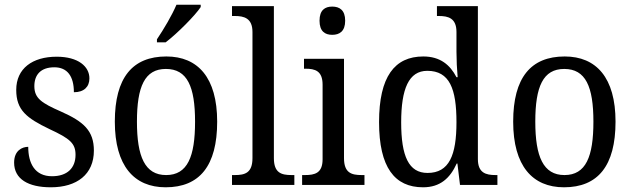

<svg xmlns="http://www.w3.org/2000/svg" viewBox="-20 -786 2687 816"><path d="M196 10C307 10 379 -45 379 -146C379 -230 336 -269 239 -312C157 -348 126 -368 126 -420C126 -467 152 -500 211 -500C266 -500 294 -462 294 -394C337 -394 360 -417 360 -453C360 -503 313 -545 221 -545C118 -545 49 -495 49 -404C49 -318 93 -284 191 -237C277 -197 301 -177 301 -128C301 -72 266 -37 201 -37C128 -37 100 -92 100 -162C74 -162 40 -146 40 -95C40 -25 100 10 196 10Z M647 -619V-606H684C735 -645 810 -721 833 -756V-766H730C711 -721 676 -662 647 -619ZM684 10C828 10 903 -81 903 -269C903 -456 821 -546 687 -546C543 -546 468 -456 468 -269C468 -81 550 10 684 10ZM686 -42C596 -42 562 -120 562 -269C562 -418 595 -493 685 -493C776 -493 809 -418 809 -269C809 -120 777 -42 686 -42Z M966 0H1231V-42H1219C1176 -42 1144 -51 1144 -114V-760H966V-718H978C1017 -718 1053 -709 1053 -650V-114C1053 -51 1021 -42 978 -42H966Z M1392 -638C1423 -638 1447 -653 1447 -698C1447 -743 1423 -758 1392 -758C1361 -758 1338 -743 1338 -698C1338 -653 1361 -638 1392 -638ZM1264 0H1529V-42H1517C1474 -42 1442 -51 1442 -114V-536H1272V-494H1278C1319 -494 1351 -485 1351 -426V-109C1351 -50 1318 -42 1276 -42H1264Z M1778 10C1851 10 1893 -29 1921 -91H1924L1935 0H2094V-42H2086C2045 -42 2011 -51 2011 -110V-760H1837V-718H1845C1885 -718 1920 -709 1920 -650V-566C1920 -532 1922 -490 1925 -458H1920C1893 -510 1851 -546 1779 -546C1657 -546 1591 -460 1591 -267C1591 -75 1657 10 1778 10ZM1797 -51C1717 -51 1685 -122 1685 -266C1685 -408 1717 -485 1796 -485C1891 -485 1920 -408 1920 -267C1920 -126 1889 -51 1797 -51Z M2377 10C2521 10 2596 -81 2596 -269C2596 -456 2514 -546 2380 -546C2236 -546 2161 -456 2161 -269C2161 -81 2243 10 2377 10ZM2379 -42C2289 -42 2255 -120 2255 -269C2255 -418 2288 -493 2378 -493C2469 -493 2502 -418 2502 -269C2502 -120 2470 -42 2379 -42Z"/></svg>

Font: Noto Serif Sinhala SemiCondensed
Style: Regular
Weight: 400
Width: 4
Designer: Jelle Bosma - Monotype Design Team
Foundry: Monotype Imaging Inc.
Version: Version 2.007